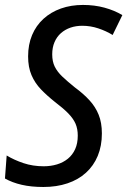

<svg xmlns="http://www.w3.org/2000/svg" viewBox="-22 -744 513 774"><path d="M152.8 9.8Q104 9.8 65.7 1Q27.3 -7.8 -2 -24.4L4.9 -117.2Q34.7 -99.1 72.5 -86.4Q110.4 -73.7 154.3 -73.7Q182.6 -73.7 207.8 -81.3Q232.9 -88.9 251.7 -104.2Q270.5 -119.6 281 -142.8Q291.5 -166 291.5 -197.3Q291.5 -224.6 282.5 -245.4Q273.4 -266.1 253.2 -286.9Q232.9 -307.6 198.2 -334Q167.5 -358.4 143.1 -383.8Q118.7 -409.2 105 -441.2Q91.3 -473.1 91.3 -516.6Q91.3 -564.5 107.4 -602.8Q123.5 -641.1 153.3 -668.2Q183.1 -695.3 223.6 -709.7Q264.2 -724.1 312.5 -724.1Q358.9 -724.1 399.2 -713.1Q439.5 -702.1 471.2 -683.1L432.1 -603Q405.8 -619.1 374.3 -629.6Q342.8 -640.1 309.6 -640.1Q284.2 -640.1 262.2 -632.6Q240.2 -625 223.6 -610.4Q207 -595.7 197.8 -574.2Q188.5 -552.7 188.5 -524.9Q188.5 -496.1 198.7 -475.3Q209 -454.6 229.2 -435.3Q249.5 -416 279.8 -391.6Q314.5 -366.2 338.6 -339.8Q362.8 -313.5 375.7 -281.5Q388.7 -249.5 388.7 -206.1Q388.7 -155.8 372.1 -115.7Q355.5 -75.7 324.5 -47.6Q293.5 -19.5 250 -4.9Q206.5 9.8 152.8 9.8Z"/></svg>

Font: Open Sans SemiCondensed Medium
Style: Italic
Weight: 500
Width: 4
Italic angle: -12°
Designer: Monotype Design Team
Foundry: Monotype Imaging Inc.
Version: Version 3.000